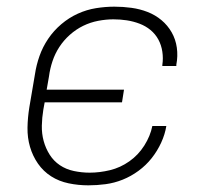

<svg xmlns="http://www.w3.org/2000/svg" viewBox="-20 -548 640 576"><path d="M245 8Q215 8 186 2Q157 -4 133.5 -19Q110 -34 94 -57Q78 -80 70 -107.5Q62 -135 62.5 -165Q63 -195 68 -226L85 -326Q89 -353 98.5 -380Q108 -407 124.5 -431.5Q141 -456 164 -475.5Q187 -495 213.5 -507Q240 -519 268 -523.5Q296 -528 323 -528Q349 -528 374.5 -524.5Q400 -521 423 -512Q446 -503 464.5 -487.5Q483 -472 495 -451Q507 -430 510.5 -405Q514 -380 509 -354V-350H467V-353Q470 -373 467 -393Q464 -413 455 -429.5Q446 -446 431.5 -458Q417 -470 398.5 -477Q380 -484 360.5 -487Q341 -490 320 -490Q298 -490 274.5 -485.5Q251 -481 229.5 -470.5Q208 -460 189.5 -443.5Q171 -427 158 -407Q145 -387 137.5 -364.5Q130 -342 127 -319L120 -279H352L346 -241H114L110 -219Q106 -195 105.5 -171Q105 -147 111 -125Q117 -103 129 -84Q141 -65 159.5 -52.5Q178 -40 201.5 -35Q225 -30 249 -30Q279 -30 310 -37.5Q341 -45 368 -64Q395 -83 413 -111.5Q431 -140 437 -170H479Q475 -145 463.5 -120Q452 -95 435 -73.5Q418 -52 395.5 -35.5Q373 -19 348 -9Q323 1 297 4.5Q271 8 245 8Z"/></svg>

Font: Iosevka XLt Ex Obl
Style: Regular
Weight: 200
Width: 7
Italic angle: -9°
Monospace: yes
Designer: Belleve Invis
Foundry: Belleve Invis
Version: Version 32.5.0; ttfautohint (v1.8.4)